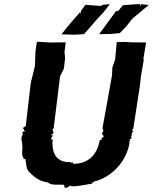

<svg xmlns="http://www.w3.org/2000/svg" viewBox="-20 -926 765 962"><path d="M350 -105C356 -111 352 -111 347 -103L346 -108C342 -113 344 -107 343 -115C331 -102 337 -113 335 -114C263 -110 237 -158 244 -228C233 -225 233 -229 241 -240C238 -231 238 -245 248 -246L236 -249L251 -262L245 -263L246 -275L242 -276L249 -284L281 -544L300 -582L306 -632L303 -672L304 -670L309 -714L233 -713L165 -717L158 -672L155 -596L134 -509L109 -294H108L95 -285L105 -266L96 -267L91 -262L95 -256L87 -236C89 -212 95 -198 91 -167C92 -160 89 -142 98 -137C92 -131 101 -130 107 -129C113 -103 109 -80 129 -61C153 -39 175 -18 219 -12C240 5 275 -3 300 0C306 12 302 13 302 13C310 15 319 16 313 16C316 10 318 17 331 3C335 5 337 9 336 7C373 9 405 -1 443 -6C437 -12 446 -13 446 -13C448 -12 454 -7 449 -16C535 -35 612 -112 629 -209C625 -219 634 -212 627 -218C635 -226 634 -218 629 -227C642 -233 637 -232 638 -237C643 -234 636 -239 637 -247L639 -244L641 -262L636 -258L649 -267L641 -273L648 -282L682 -504L686 -544L701 -629H698L712 -713L638 -714L607 -716L565 -715L557 -629L543 -588L541 -547L495 -292V-294L494 -283L498 -272L493 -260L489 -261L498 -244L501 -249C498 -234 495 -240 487 -231C482 -225 487 -233 493 -226C488 -228 481 -219 481 -229C467 -148 422 -107 350 -105ZM596 -900 572 -871 561 -870C533 -831 505 -793 477 -755H492L537 -756L580 -760L612 -793L644 -833L725 -901L687 -905L683 -896L680 -906ZM408 -902 385 -871 384 -859 379 -863C348 -827 317 -792 288 -754L353 -752L401 -755L430 -788C452 -815 476 -841 500 -866L530 -905L494 -902L486 -896Z"/></svg>

Font: Asimov Print
Style: DIt
Weight: 250
Width: 0
Designer: Google
Version: Version 2.000980: 2014